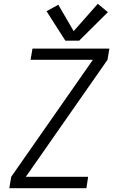

<svg xmlns="http://www.w3.org/2000/svg" viewBox="-20 -991 616 1011"><path d="M29 0H435L444 -60H116L546 -676L556 -735H151L141 -676H469L39 -60ZM324 -777H397L548 -927L495 -971L368 -827L287 -966L225 -932Z"/></svg>

Font: Iosevka Sparkle Light
Style: Italic
Weight: 300
Italic angle: -9°
Designer: Belleve Invis
Foundry: Belleve Invis
Version: Version 4.5.0; ttfautohint (v1.8.3)